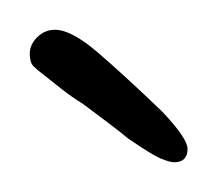

<svg xmlns="http://www.w3.org/2000/svg" viewBox="-20 -484 146 129"><path d="M106 -384Q106 -375 97 -375Q94 -375 88 -377.5Q82 -380 66 -391Q60 -396 52 -402Q44 -408 36 -414Q28 -419 21 -424.5Q14 -430 9 -434Q5 -437 2.5 -439.5Q0 -442 0 -448Q0 -454 5 -459Q10 -464 17 -464Q28 -464 46 -448.5Q64 -433 89 -409Q106 -391 106 -384Z"/></svg>

Font: Ingrid Darling
Style: Regular
Weight: 400
Designer: Robert E. Leuschke
Foundry: Robert E. Leuschke
Version: Version 1.010; ttfautohint (v1.8.3)